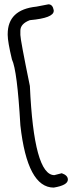

<svg xmlns="http://www.w3.org/2000/svg" viewBox="-20 -852 334 888"><path d="M204.1 -832Q223.6 -832 228.5 -804.7V-801.8Q228.5 -768.6 118.2 -758.8Q74.2 -742.2 74.2 -710V-690.4Q74.2 -668.9 118.2 -454.1Q136.7 -42 231.4 -42L265.6 -50.8Q293.9 -41 293.9 -21.5Q293.9 4.9 228.5 15.6Q106.4 15.6 74.2 -272.5Q59.6 -527.3 35.2 -577.1Q15.6 -659.2 15.6 -690.4V-694.3Q15.6 -807.6 148.4 -821.3Z"/></svg>

Font: Sue Ellen Francisco 
Style: Regular
Weight: 400
Designer: Kimberly Geswein
Foundry: Kimberly Geswein
Version: Version 1.002 2007